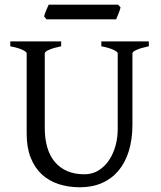

<svg xmlns="http://www.w3.org/2000/svg" viewBox="-20 -794 694 829"><path d="M622.6 -594.2Q589.4 -587.4 570.6 -579.1Q551.8 -570.8 551.8 -564V-255.9Q551.8 -191.9 536.1 -141.6Q520.5 -91.3 491.2 -56.6Q461.9 -22 419.9 -3.7Q377.9 14.6 325.2 14.6Q274.9 14.6 232.7 0.7Q190.4 -13.2 159.9 -41.7Q129.4 -70.3 112.3 -113.8Q95.2 -157.2 95.2 -216.8V-564Q95.2 -569.8 77.4 -578.6Q59.6 -587.4 24.4 -594.2V-615.2H244.1V-594.2Q210.9 -587.4 192.1 -579.1Q173.3 -570.8 173.3 -564V-241.2Q173.3 -194.3 184.3 -157.2Q195.3 -120.1 217 -94.5Q238.8 -68.8 270.5 -55.2Q302.2 -41.5 344.2 -41.5Q378.9 -41.5 405.8 -58.3Q432.6 -75.2 450.9 -102.5Q469.2 -129.9 478.8 -164.8Q488.3 -199.7 488.3 -235.8V-564Q488.3 -569.8 470.5 -578.6Q452.6 -587.4 417.5 -594.2V-615.2H622.6ZM500.5 -762.2Q499.5 -756.8 497.1 -749.8Q494.6 -742.7 491.7 -735.6Q488.8 -728.5 486.1 -721.7Q483.4 -714.8 481.4 -710.4H181.2L170.4 -722.7Q171.4 -728 173.8 -734.9Q176.3 -741.7 179.2 -748.8Q182.1 -755.9 185.1 -762.5Q188 -769 190.4 -773.9H489.7Z"/></svg>

Font: Gentium Plus Viet
Style: Regular
Weight: 400
Designer: J. Victor Gaultney, Annie Olsen, Iska Routamaa, Becca Hirsbrunner
Foundry: SIL International
Version: Version 5.000